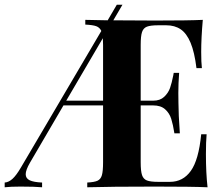

<svg xmlns="http://www.w3.org/2000/svg" viewBox="-34 -792 943 812"><path d="M843.8 0Q778.3 -2.9 622.6 -2.9Q432.1 -2.9 335 0V-20Q365.2 -21.5 378.7 -27.8Q392.1 -34.2 397 -51.3Q401.9 -68.4 401.9 -106V-346.2H234.4L92.8 -104Q74.7 -72.8 74.7 -55.2Q74.7 -37.6 91.6 -29.5Q108.4 -21.5 144 -20V0Q113.8 -2.9 52.7 -2.9Q10.7 -2.9 -14.2 0V-20Q2.4 -21 18.6 -35.4Q34.7 -49.8 54.7 -84L394.5 -661.1Q387.7 -675.8 373 -681.2Q358.4 -686.5 326.7 -688V-708Q356 -707 421.4 -706.1L460 -772H483.9L445.3 -706.1Q515.6 -705.1 622.6 -705.1Q764.2 -705.1 823.7 -708Q816.9 -632.3 816.9 -571.8Q816.9 -528.3 819.8 -503.9H796.9Q788.6 -571.3 772 -611.1Q755.4 -650.9 730.2 -668Q705.1 -685.1 668.9 -685.1H635.7Q602.5 -685.1 587.4 -679.2Q572.3 -673.3 566.7 -656.5Q561 -639.6 561 -602.1V-366.2H613.8Q643.1 -366.2 660.4 -382.6Q677.7 -398.9 685.1 -419.9Q692.4 -440.9 698.7 -472.7L700.7 -483.9H723.6Q720.2 -439.5 720.2 -398.9L720.7 -356Q720.7 -310.5 726.6 -228H703.6Q697.8 -265.1 690.2 -289.3Q682.6 -313.5 664.3 -329.8Q646 -346.2 613.8 -346.2H561V-106Q561 -68.4 566.7 -51.5Q572.3 -34.7 587.4 -28.8Q602.5 -22.9 635.7 -22.9H684.6Q739.7 -22.9 772.9 -69.1Q806.2 -115.2 816.9 -224.1H839.8Q836.9 -191.9 836.9 -140.1Q836.9 -59.6 843.8 0ZM401.9 -602.1Q401.9 -613.8 400.9 -630.4L246.1 -366.2H401.9Z"/></svg>

Font: TypoPRO Playfair Display SC
Style: Bold
Weight: 700
Designer: Claus Eggers Sørensen
Foundry: Claus Eggers Sørensen
Version: Version 1.004;PS 001.004;hotconv 1.0.70;makeotf.lib2.5.58329